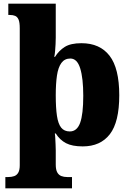

<svg xmlns="http://www.w3.org/2000/svg" viewBox="-20 -780 708 1040"><path d="M9 240V179H24Q43 179 57 174Q71 169 79 155Q87 141 87 115V-627Q87 -659 80.5 -674Q74 -689 62 -694Q50 -699 33 -699H25V-760H282V-576Q282 -560 281 -541Q280 -522 278.5 -504Q277 -486 274 -472H278Q299 -506 331 -526Q363 -546 421 -546Q521 -546 573.5 -478Q626 -410 626 -264Q626 -119 575 -53Q524 13 428 13Q371 13 337.5 -4.5Q304 -22 282 -57H277Q279 -44 279.5 -29.5Q280 -15 281 1.5Q282 18 282 34Q282 50 282 66V111Q282 139 290 153.5Q298 168 312 173.5Q326 179 344 179H370V240ZM358 -68Q397 -68 414 -114.5Q431 -161 431 -261Q431 -356 414.5 -409.5Q398 -463 361 -463Q330 -463 312.5 -439Q295 -415 288.5 -370.5Q282 -326 282 -264Q282 -196 288.5 -152.5Q295 -109 311.5 -88.5Q328 -68 358 -68Z"/></svg>

Font: Noto Serif Bengali Black
Style: Regular
Weight: 900
Version: Version 2.003